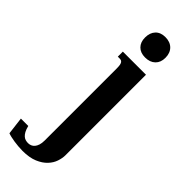

<svg xmlns="http://www.w3.org/2000/svg" viewBox="-382 -754 989 989"><g transform="rotate(45 113.0 -259.5)"><path d="M217.3 67.9Q217.3 88.9 209.2 113.3Q201.2 137.7 181.4 158.9Q161.6 180.2 128.2 194.3Q94.7 208.5 43.9 208.5Q28.8 208.5 12.9 207Q-2.9 205.6 -17.8 203.4Q-32.7 201.2 -45.4 198.2Q-58.1 195.3 -66.9 191.9L-78.6 96.7H-24.9Q-20 116.7 -13.2 129.2Q-6.3 141.6 1.5 148.4Q9.3 155.3 18.3 157.7Q27.3 160.2 36.6 160.2Q46.4 160.2 55.7 156.5Q64.9 152.8 72 144.5Q79.1 136.2 83.5 122.8Q87.9 109.4 87.9 89.8V-433.6Q87.9 -448.7 86.4 -458Q85 -467.3 81.5 -472.7Q78.1 -478 73.2 -480Q68.4 -481.9 62 -481.9H48.8V-518.6H217.3ZM78.1 -650.9Q78.1 -686 97.4 -706.3Q116.7 -726.6 150.9 -726.6Q186 -726.6 206.3 -706.3Q226.6 -686 226.6 -650.9Q226.6 -617.2 206.3 -597.7Q186 -578.1 150.9 -578.1Q116.7 -578.1 97.4 -597.7Q78.1 -617.2 78.1 -650.9Z"/></g></svg>

Font: Arian AMU Serif
Style: Bold
Weight: 700
Designer: Ruben Hakobyan (Tarumian)
Foundry: Ruben Hakobyan (Tarumian)
Version: Version 1.002